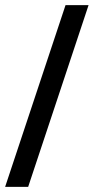

<svg xmlns="http://www.w3.org/2000/svg" viewBox="-44 -711 366 750"><path d="M302 -691H212L-24 19H66Z"/></svg>

Font: XITS Math
Style: Bold
Weight: 700
Designer: MicroPress Inc., with final additions and corrections provided by Coen Hoffman, Elsevier (retired)
Version: Version 1.302